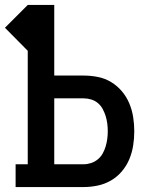

<svg xmlns="http://www.w3.org/2000/svg" viewBox="-23 -755 643 775"><path d="M40 0V-92H89V-550L-3 -643L89 -735H196V-450H315Q343 -450 371.5 -444.5Q400 -439 425 -424Q450 -409 469 -386.5Q488 -364 499 -337.5Q510 -311 514.5 -282.5Q519 -254 519 -225Q519 -196 514.5 -167.5Q510 -139 499 -112.5Q488 -86 469 -63.5Q450 -41 425 -26.5Q400 -12 371.5 -6Q343 0 315 0ZM196 -92H315Q330 -92 345 -97Q360 -102 372 -112Q384 -122 391.5 -135.5Q399 -149 403.5 -164Q408 -179 410 -194.5Q412 -210 412 -225Q412 -241 410 -256.5Q408 -272 403.5 -286.5Q399 -301 391.5 -315Q384 -329 372 -339Q360 -349 345 -353.5Q330 -358 315 -358H196Z"/></svg>

Font: Iosevka Curly Slab SmBdEx
Style: Regular
Weight: 600
Width: 7
Monospace: yes
Designer: Belleve Invis
Foundry: Belleve Invis
Version: Version 11.1.0; ttfautohint (v1.8.3)